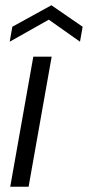

<svg xmlns="http://www.w3.org/2000/svg" viewBox="-20 -712 335 732"><path d="M19 0 107 -496H177L89 0ZM17 -553 27 -610 176 -692 295 -610 285 -553 166 -637Z"/></svg>

Font: DM Sans 28pt Light
Style: Italic
Weight: 300
Italic angle: -10°
Version: Version 4.004;gftools[0.9.30]